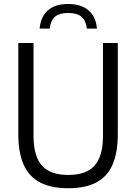

<svg xmlns="http://www.w3.org/2000/svg" viewBox="-20 -962 703 991"><path d="M332.5 9.5Q243.5 9.5 186.5 -20.5Q129.5 -50.5 102 -112.2Q74.5 -174 74.5 -270V-740H153V-261Q153 -156.5 196 -107.8Q239 -59 332.5 -59Q426 -59 468.8 -107.8Q511.5 -156.5 511.5 -261V-740H588V-270Q588 -174 561 -112.2Q534 -50.5 477.5 -20.5Q421 9.5 332.5 9.5ZM184.5 -814.5Q188 -855 205.5 -883.2Q223 -911.5 254.5 -926.5Q286 -941.5 332 -941.5Q377.5 -941.5 409.5 -926.2Q441.5 -911 459.2 -882.8Q477 -854.5 480.5 -814.5H428.5Q423 -856 400.8 -875.5Q378.5 -895 332 -895Q285.5 -895 263.5 -875.5Q241.5 -856 236.5 -814.5Z"/></svg>

Font: Encode Sans SemiCondensed
Style: Regular
Weight: 400
Width: 4
Designer: Multiple Designers
Foundry: Impallari Type
Version: Version 3.002